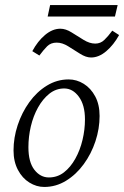

<svg xmlns="http://www.w3.org/2000/svg" viewBox="-20 -741 497 769"><path d="M157.2 7.8Q126 7.8 97.7 -9.8Q69.3 -27.3 51.8 -60.5Q34.2 -93.8 34.2 -138.7Q34.2 -189.5 50.8 -239.7Q67.4 -290 97.2 -331.5Q127 -373 167.5 -397.9Q208 -422.9 254.9 -422.9Q287.1 -422.9 315.4 -405.3Q343.8 -387.7 361.3 -355Q378.9 -322.3 378.9 -276.4Q378.9 -225.6 362.3 -175.3Q345.7 -125 315.4 -83.5Q285.2 -42 244.6 -17.1Q204.1 7.8 157.2 7.8ZM175.8 -30.3Q210 -30.3 236.3 -50.8Q262.7 -71.3 281.7 -105.5Q300.8 -139.6 310.5 -180.7Q320.3 -221.7 320.3 -262.7Q320.3 -320.3 295.9 -353.5Q271.5 -386.7 237.3 -386.7Q204.1 -386.7 177.7 -365.7Q151.4 -344.7 132.3 -310.5Q113.3 -276.4 103.5 -234.9Q93.8 -193.4 93.8 -151.4Q93.8 -91.8 117.7 -61Q141.6 -30.3 175.8 -30.3ZM170.9 -674.8 180.7 -720.7H451.2L440.4 -674.8ZM344.7 -510.7Q324.2 -510.7 300.3 -525.9Q276.4 -541 252.9 -555.7Q229.5 -570.3 207 -570.3Q183.6 -570.3 168.9 -555.7Q154.3 -541 137.7 -518.6L109.4 -536.1Q130.9 -576.2 160.6 -601.1Q190.4 -626 221.7 -626Q243.2 -626 266.6 -611.3Q290 -596.7 314.5 -581.5Q338.9 -566.4 361.3 -566.4Q382.8 -566.4 397.9 -581.1Q413.1 -595.7 429.7 -618.2L457 -600.6Q435.5 -561.5 405.8 -536.1Q376 -510.7 344.7 -510.7Z"/></svg>

Font: Crimson Pro ExtraLight
Style: Italic
Weight: 250
Italic angle: -12°
Designer: Jacques Le Bailly
Foundry: Baron von Fonthausen
Version: Version 1.003